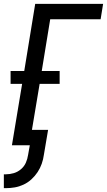

<svg xmlns="http://www.w3.org/2000/svg" viewBox="-25 -755 556 998"><path d="M-5 223V151H6Q26 151 46.5 145Q67 139 84 124.5Q101 110 109.5 90.5Q118 71 121 50L130 0H37L90 -319H30V-386H101L158 -735H511L498 -655H236L192 -386H285V-319H181L141 -80H225L203 50Q200 73 192 96Q184 119 170.5 139.5Q157 160 138.5 177Q120 194 97.5 204.5Q75 215 52 219Q29 223 6 223Z"/></svg>

Font: Iosevka SS18 Medium
Style: Italic
Weight: 500
Italic angle: -9°
Monospace: yes
Designer: Belleve Invis
Foundry: Belleve Invis
Version: Version 25.1.1; ttfautohint (v1.8.4)